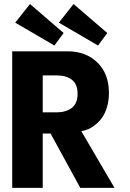

<svg xmlns="http://www.w3.org/2000/svg" viewBox="-20 -908 630 928"><path d="M454 -688 264.5 -798.5 335.5 -888.5 498.5 -748.5ZM243 -688 53.5 -798.5 125 -888.5 287.5 -748.5ZM39 -660H307Q395 -660 450.8 -605.8Q506.5 -551.5 506.5 -459Q506.5 -423 497.8 -392.5Q489 -362 475 -341.8Q461 -321.5 442.8 -306.5Q424.5 -291.5 407.2 -284Q390 -276.5 373 -274L533.5 0H368L224.5 -262.5H186.5V0H39ZM186.5 -365H254Q298.5 -365 326.8 -386.2Q355 -407.5 355 -454.5Q355 -501.5 327.5 -522.5Q300 -543.5 255 -543.5H186.5Z"/></svg>

Font: League Spartan
Style: Bold
Weight: 700
Foundry: The League of Moveable Type
Version: Version 2.002